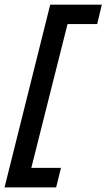

<svg xmlns="http://www.w3.org/2000/svg" viewBox="-35 -687 462 832"><path d="M-15.3 125 182.6 -666.7H406.2L386.1 -582.6H257.6L100.7 40.3H229.2L208.3 125Z"/></svg>

Font: Afacad SemiBold
Style: Italic
Weight: 600
Italic angle: -14°
Designer: Kristian Moeller
Foundry: Dicotype
Version: Version 1.000